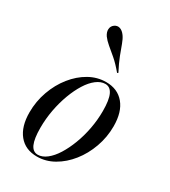

<svg xmlns="http://www.w3.org/2000/svg" viewBox="-169 -750 752 849"><g transform="rotate(30 207.0 -326.0)"><path d="M156.5 12.9Q96.8 12.9 63.7 -27.8Q30.6 -68.5 30.6 -140.3Q30.6 -196.8 49.2 -248.4Q67.7 -300 99.6 -339.9Q131.5 -379.8 172.2 -402.8Q212.9 -425.8 258.1 -425.8Q316.9 -425.8 350.4 -385.5Q383.9 -345.2 383.9 -272.6Q383.9 -216.9 365.3 -165.3Q346.8 -113.7 314.9 -73.8Q283.1 -33.9 242.3 -10.5Q201.6 12.9 156.5 12.9ZM155.6 4Q178.2 4 200.8 -13.7Q223.4 -31.5 242.3 -61.7Q261.3 -91.9 276.6 -131.9Q291.9 -171.8 300.4 -216.9Q308.9 -262.1 308.9 -307.3Q308.9 -363.7 296.4 -390.3Q283.9 -416.9 258.9 -416.9Q236.3 -416.9 213.7 -399.6Q191.1 -382.3 172.2 -352Q153.2 -321.8 138.3 -281.9Q123.4 -241.9 114.9 -196.8Q106.5 -151.6 106.5 -105.6Q106.5 -50 118.5 -23Q130.6 4 155.6 4ZM279 -484.7Q251.6 -517.7 228.2 -537.5Q204.8 -557.3 187.5 -571.8Q170.2 -586.3 158.9 -601.6Q147.6 -618.5 148.8 -633.9Q150 -649.2 162.1 -658.1Q175 -667.7 189.5 -663.3Q204 -658.9 216.1 -641.9Q225.8 -628.2 233.5 -606.9Q241.1 -585.5 252.4 -556Q263.7 -526.6 283.9 -487.9Z"/></g></svg>

Font: Playfair 144pt SemiCondensed
Style: Italic
Weight: 400
Width: 4
Italic angle: -15.6°
Designer: Claus Eggers Sørensen
Foundry: Claus Eggers Sørensen
Version: Version 2.203